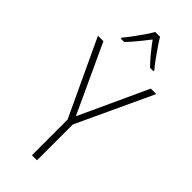

<svg xmlns="http://www.w3.org/2000/svg" viewBox="-298 -997 1045 1045"><g transform="rotate(45 224.5 -474.5)"><path d="M225 -319 407 -714H449L245 -276V0H206V-274L0 -714H42ZM243 -949Q256 -927 275.5 -898.5Q295 -870 315 -842.5Q335 -815 350 -798V-791H324Q299 -816 272.5 -848.5Q246 -881 225 -910Q203 -882 176.5 -849Q150 -816 125 -791H99V-798Q115 -817 135.5 -844.5Q156 -872 175 -899.5Q194 -927 206 -949Z"/></g></svg>

Font: Noto Sans Hebrew SemiCondensed ExtraLight
Style: Regular
Weight: 200
Width: 4
Designer: Monotype Design Team
Foundry: Monotype Imaging Inc.
Version: Version 2.004; ttfautohint (v1.8.4.7-5d5b)